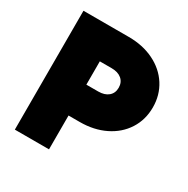

<svg xmlns="http://www.w3.org/2000/svg" viewBox="-161 -848 967 989"><g transform="rotate(30 322.5 -353.5)"><path d="M56.6 -707H326.2Q410.2 -707 475.8 -674.8Q541.5 -642.6 578.4 -585Q615.2 -527.3 615.2 -454.1Q615.2 -380.9 578.4 -323.2Q541.5 -265.6 475.8 -233.4Q410.2 -201.2 326.2 -201.2H259.8V0H56.6ZM330.1 -384.8Q368.2 -384.8 390.1 -403.3Q412.1 -421.9 412.1 -454.1Q412.1 -486.3 390.1 -504.9Q368.2 -523.4 330.1 -523.4H259.8V-384.8Z"/></g></svg>

Font: Wanted Sans ExtraBlack
Style: Regular
Weight: 900
Designer: Original Design by Kil Hyung-jin and Kang Hanbin, Wanted Lab, Inc; Hangeul from Source Han Sans by Jang Soo-young and Ka
Foundry: Wanted Lab, Inc.
Version: Version 1.001